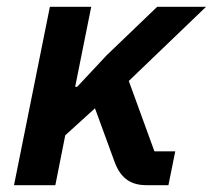

<svg xmlns="http://www.w3.org/2000/svg" viewBox="-20 -542 623 562"><path d="M21 0H142L171 -146L258 -225L314 -72C331 -23 360 0 408 0H473L493 -99H432L357 -305L583 -522H440L292 -380L206 -288H200L247 -522H126Z"/></svg>

Font: Braiins Sans SemiBold
Style: Italic
Weight: 600
Italic angle: -11.31°
Designer: Mike Abbink, Paul van der Laan, Pieter van Rosmalen, Jiri Chlebus, Lubos Buracinsky
Foundry: Bold Monday, Sudetype
Version: Version 1.000;hotconv 1.0.109;makeotfexe 2.5.65596